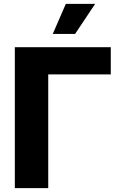

<svg xmlns="http://www.w3.org/2000/svg" viewBox="-20 -971 624 991"><path d="M551.8 -727.5H56.6V0H229V-586.9H551.8ZM252.4 -795.9H367.7L471.2 -951.2H319.8Z"/></svg>

Font: Inter ExtraBold
Style: Regular
Weight: 800
Designer: Rasmus Andersson
Foundry: rsms
Version: Version 4.001;git-9221beed3